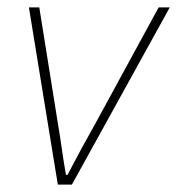

<svg xmlns="http://www.w3.org/2000/svg" viewBox="-20 -498 478 518"><path d="M136 0H174L438 -478H408L238 -166C212 -120 186 -72 162 -26H158C150 -70 144 -120 136 -166L86 -478H58Z"/></svg>

Font: Source Sans Pro ExtraLight
Style: Italic
Weight: 200
Italic angle: -11°
Designer: Paul D. Hunt
Foundry: Adobe Systems Incorporated
Version: Version 3.006;hotconv 1.0.111;makeotfexe 2.5.65597